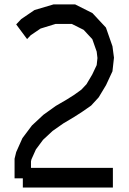

<svg xmlns="http://www.w3.org/2000/svg" viewBox="-20 -843 577 862"><path d="M119.1 -118.2V-89.4H486.8V-1H82.5V-42.5H45.4V-130.4L52.7 -160.2L80.6 -222.7L123.5 -279.8L174.8 -327.6L230 -367.2L280.3 -396.5L313.5 -417.5L345.2 -440.4L368.2 -464.8L394 -508.3L414.1 -550.8L417.5 -582.5L414.1 -611.3L394.5 -667L355.5 -709L302.7 -735.4H229L162.1 -714.8L118.2 -685.1L101.6 -667.5L52.7 -733.4L75.2 -757.3L134.8 -797.9L220.2 -823.2H317.4L395 -784.2L455.6 -719.2L484.9 -635.3L491.7 -584L484.9 -522.9L456.1 -460.9L422.9 -405.8L389.2 -369.1L348.6 -340.8L313 -317.9L264.6 -289.1L215.8 -254.9L173.3 -215.3L141.1 -171.9L121.1 -127.4Z"/></svg>

Font: Gap Sans
Style: Bold
Weight: 400
Designer: Alexandre Liziard and Etienne Ozeray
Foundry: Interstices.io
Version: Version 1.610